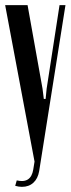

<svg xmlns="http://www.w3.org/2000/svg" viewBox="-22 -718 274 745"><path d="M143 -374 148 -334H155L159 -374L209 -698H232L130 -54Q125 -25 107.5 -9Q90 7 63 7Q57 7 50.5 6Q44 5 37 3L43 -18Q98 -5 107 -60L112 -91L-2 -698H85Z"/></svg>

Font: Moniqa SemBd Narrow Heading
Style: Regular
Weight: 600
Width: 4
Designer: Rajesh Rajput
Foundry: Rajesh Rajput
Version: Version 1.000